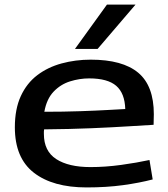

<svg xmlns="http://www.w3.org/2000/svg" viewBox="-20 -810 735 840"><path d="M359 10Q211 10 128 -54.5Q45 -119 45 -253Q45 -333 71 -389.5Q97 -446 143 -481Q189 -516 249.5 -532.5Q310 -549 377 -549Q516 -549 584.5 -492Q653 -435 653 -310Q653 -302 652.5 -289.5Q652 -277 652 -264Q615 -262 545 -257.5Q475 -253 380 -249Q285 -245 173 -244Q172 -239 172 -234.5Q172 -230 172 -224Q172 -149 226 -114Q280 -79 376 -79Q441 -79 510 -88.5Q579 -98 634 -110L648 -25Q591 -10 518.5 0Q446 10 359 10ZM174 -321Q257 -321 330 -323.5Q403 -326 455 -329Q507 -332 528 -333Q526 -402 488.5 -434.5Q451 -467 370 -467Q328 -467 286.5 -454Q245 -441 214.5 -409Q184 -377 174 -321ZM308 -596 448 -790H573L407 -596Z"/></svg>

Font: Georama Extended Medium
Style: Regular
Weight: 500
Width: 7
Designer: Jean-Baptiste Levee
Foundry: Production Type
Version: Version 1.000